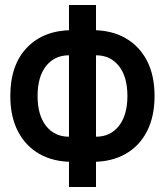

<svg xmlns="http://www.w3.org/2000/svg" viewBox="-20 -732 656 764"><path d="M325.5 -88V-188H362Q419.5 -188 453.2 -231Q487 -274 487 -350Q487 -426.5 453.2 -469.2Q419.5 -512 362 -512H325.5V-612H348.5Q423 -612 478.5 -580.8Q534 -549.5 564.5 -491Q595 -432.5 595 -350Q595 -268.5 565 -209.8Q535 -151 479.5 -119.5Q424 -88 348.5 -88ZM268 -88Q192 -88 136.8 -119.5Q81.5 -151 51.2 -209.8Q21 -268.5 21 -350Q21 -474 87.8 -543Q154.5 -612 268 -612H290.5V-512H254.5Q197 -512 163.2 -469.2Q129.5 -426.5 129.5 -350Q129.5 -274 163.2 -231Q197 -188 254.5 -188H290.5V-88ZM254.5 12V-712H362V12Z"/></svg>

Font: Overpass Mono SemiBold
Style: Regular
Weight: 600
Monospace: yes
Designer: Delve Withrington, Dave Bailey
Foundry: Delve Fonts LLC
Version: Version 4.000